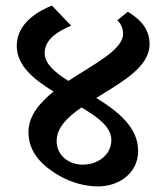

<svg xmlns="http://www.w3.org/2000/svg" viewBox="-20 -661 596 688"><path d="M331 7C408 7 475 -42 475 -120C475 -205 403 -262 325 -310C415 -366 516 -420 516 -503C516 -560 479 -594 438 -619L400 -588C406 -584 421 -567 421 -540C421 -482 317 -432 225 -371C176 -402 140 -433 140 -471C140 -519 185 -548 235 -569L166 -641C121 -623 40 -580 40 -497C40 -425 102 -376 172 -333C121 -292 82 -245 82 -188C82 -130 112 -79 188 -34C236 -5 289 7 331 7ZM183 -156C183 -203 221 -241 272 -276C331 -241 379 -206 379 -159C379 -105 329 -71 277 -71C227 -71 183 -103 183 -156Z"/></svg>

Font: Noto Serif Devanagari SemiBold
Style: Regular
Weight: 600
Designer: Universal Thirst, Indian Type Foundry and the Monotype Design Team
Foundry: Monotype Imaging Inc.
Version: Version 2.004